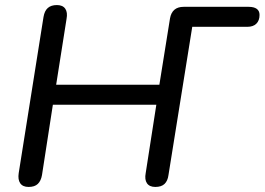

<svg xmlns="http://www.w3.org/2000/svg" viewBox="-20 -732 1046 759"><path d="M93 7Q70 7 60 -7.5Q50 -22 54 -48L152 -665Q156 -689 169 -700.5Q182 -712 205 -712Q228 -712 238 -697.5Q248 -683 243 -657L202 -397H610L652 -659Q656 -682 669.5 -693.5Q683 -705 706 -705H963Q984 -705 995 -697Q1006 -689 1006 -673Q1006 -651 993.5 -638.5Q981 -626 958 -626H740L646 -40Q643 -17 630.5 -5Q618 7 594 7Q571 7 561 -7.5Q551 -22 556 -48L598 -318H189L146 -40Q142 -17 129.5 -5Q117 7 93 7Z"/></svg>

Font: Nunito Medium
Style: Italic
Weight: 500
Designer: Vernon Adams
Foundry: Vernon Adams
Version: Version 3.601